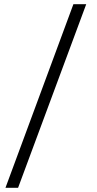

<svg xmlns="http://www.w3.org/2000/svg" viewBox="-20 -751 462 913"><path d="M66 142H6L329 -731H390Z"/></svg>

Font: Arima Light
Style: Regular
Weight: 300
Designer: Joana Correia and Natanael Gama
Foundry: NDISCOVER
Version: Version 1.101;gftools[0.9.23]